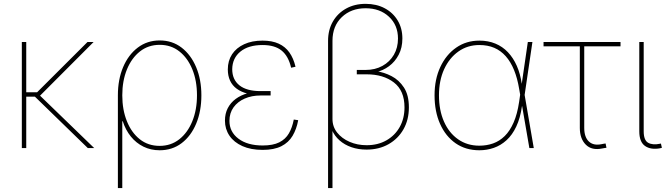

<svg xmlns="http://www.w3.org/2000/svg" viewBox="-20 -755 3410 979"><path d="M113.8 -541V0H91.3V-541ZM457.5 -541 179.2 -262.2H99.1V-284.7H169.4L426.3 -541ZM427.7 0 151.9 -268.1 178.2 -272.9 460.4 0Z M581.1 204.1V-269Q581.1 -349.6 607.7 -412.6Q634.3 -475.6 682.4 -512.2Q730.5 -548.8 794.4 -548.8Q858.4 -548.8 906 -512.2Q953.6 -475.6 980.2 -412.4Q1006.8 -349.1 1006.8 -269Q1006.8 -188.5 980.5 -125Q954.1 -61.5 906.2 -25.1Q858.4 11.2 793.9 11.2Q749 11.2 711.7 -7.1Q674.3 -25.4 647.2 -58.8Q620.1 -92.3 606 -136.7H603.5V204.1ZM793.9 -11.2Q851.6 -11.2 894.3 -44.9Q937 -78.6 960.7 -137Q984.4 -195.3 984.4 -269Q984.4 -343.3 960.7 -401.4Q937 -459.5 894.5 -492.9Q852.1 -526.4 794.4 -526.4Q736.3 -526.4 693.6 -492.7Q650.9 -459 627.2 -400.9Q603.5 -342.8 603.5 -269Q603.5 -195.3 627 -137Q650.4 -78.6 692.9 -44.9Q735.4 -11.2 793.9 -11.2Z M1319.3 9.3Q1259.3 9.3 1216.1 -10Q1172.9 -29.3 1149.9 -63.2Q1127 -97.2 1127 -140.1Q1127 -175.8 1141.4 -203.6Q1155.8 -231.4 1181.9 -250.7Q1208 -270 1243.9 -280Q1279.8 -290 1322.3 -290H1359.9V-268.1H1308.1Q1263.7 -268.1 1227.8 -252.4Q1191.9 -236.8 1170.9 -207.8Q1149.9 -178.7 1149.9 -138.7Q1149.9 -82.5 1195.8 -47.9Q1241.7 -13.2 1319.3 -13.2Q1372.1 -13.2 1404.1 -29.3Q1436 -45.4 1453.1 -75Q1470.2 -104.5 1478 -145.5L1500.5 -142.1Q1492.2 -96.7 1471.9 -62.5Q1451.7 -28.3 1414.6 -9.5Q1377.4 9.3 1319.3 9.3ZM1321.8 -268.6Q1277.8 -268.6 1244.1 -277.1Q1210.4 -285.6 1187.5 -302.2Q1164.6 -318.8 1153.1 -343.8Q1141.6 -368.7 1141.6 -400.9Q1141.6 -445.3 1163.3 -478.3Q1185.1 -511.2 1224.9 -529.5Q1264.6 -547.9 1318.8 -547.9Q1367.2 -547.9 1400.9 -532.5Q1434.6 -517.1 1455.6 -487.5Q1476.6 -458 1486.8 -414.6L1464.4 -409.7Q1450.7 -468.8 1416 -497.1Q1381.3 -525.4 1318.8 -525.4Q1247.1 -525.4 1206.1 -492.2Q1165 -459 1164.1 -402.3Q1164.1 -349.1 1200.9 -319.8Q1237.8 -290.5 1308.1 -290.5H1359.9V-268.6Z M1652.8 204.1V-546.9Q1652.8 -602.5 1677.2 -645Q1701.7 -687.5 1744.9 -711.4Q1788.1 -735.4 1844.2 -735.4Q1899.4 -735.4 1941.7 -712.9Q1983.9 -690.4 2007.8 -650.6Q2031.7 -610.8 2031.7 -558.6Q2031.7 -511.7 2012.9 -475.8Q1994.1 -439.9 1963.6 -417.5Q1933.1 -395 1897.9 -387.2V-392.1Q1938 -386.7 1976.3 -366.9Q2014.6 -347.2 2039.8 -308.6Q2064.9 -270 2064.9 -207.5Q2064.9 -144.5 2037.4 -95.9Q2009.8 -47.4 1961.2 -19.8Q1912.6 7.8 1849.1 7.8Q1807.1 7.8 1772 -4.4Q1736.8 -16.6 1711.2 -39.3Q1685.5 -62 1672.4 -92.8L1675.3 -105.5V204.1ZM1849.6 -14.6Q1906.7 -14.6 1950.2 -39.3Q1993.7 -64 2018.1 -107.4Q2042.5 -150.9 2042.5 -207.5Q2042.5 -293 1988.5 -334.5Q1934.6 -376 1849.6 -376H1799.3V-398.4H1844.2Q1892.6 -398.4 1929.9 -418.9Q1967.3 -439.5 1988.3 -475.6Q2009.3 -511.7 2009.3 -558.6Q2009.3 -627 1963.1 -669.9Q1917 -712.9 1844.2 -712.9Q1770 -712.9 1722.7 -667.5Q1675.3 -622.1 1675.3 -546.9V-147.9Q1675.3 -108.9 1699.2 -78.9Q1723.1 -48.8 1762.7 -31.7Q1802.2 -14.6 1849.6 -14.6Z M2424.3 11.2Q2354.5 11.2 2303.2 -24.4Q2252 -60.1 2223.9 -123.3Q2195.8 -186.5 2195.8 -269Q2195.8 -350.6 2225.1 -413.3Q2254.4 -476.1 2305.9 -512Q2357.4 -547.9 2424.3 -547.9Q2469.2 -547.9 2505.9 -532.7Q2542.5 -517.6 2569.8 -488.8Q2597.2 -460 2615.2 -419.2Q2633.3 -378.4 2640.6 -326.2H2646.5L2654.8 -272.5L2701.7 0H2679.2L2627.4 -300.3Q2618.2 -356 2601.1 -397.9Q2584 -439.9 2558.6 -468.5Q2533.2 -497.1 2500 -511.2Q2466.8 -525.4 2424.3 -525.4Q2363.8 -525.4 2317.4 -492.4Q2271 -459.5 2244.6 -401.9Q2218.3 -344.2 2218.3 -269Q2218.3 -192.9 2243.9 -135Q2269.5 -77.1 2315.9 -44.7Q2362.3 -12.2 2424.3 -12.2Q2461.4 -12.2 2494.1 -23.7Q2526.9 -35.2 2553.5 -61.3Q2580.1 -87.4 2598.9 -130.4Q2617.7 -173.3 2627 -235.8L2671.4 -541H2694.8L2654.8 -269L2647.5 -213.9H2641.6Q2632.8 -152.8 2612.5 -109.9Q2592.3 -66.9 2562.7 -40Q2533.2 -13.2 2497.8 -1Q2462.4 11.2 2424.3 11.2Z M3050.8 2Q2997.6 13.2 2967 -17.3Q2936.5 -47.9 2936.5 -103V-518.6H2751.5V-541H3144V-518.6H2959V-103Q2959 -55.7 2982.7 -33.4Q3006.3 -11.2 3047.9 -20Q3052.7 -21 3057.9 -22Q3063 -22.9 3067.9 -23.4L3072.3 -1.5Q3067.4 -1 3061.8 0Q3056.2 1 3050.8 2Z M3346.2 1Q3298.3 9.8 3269 -10.7Q3239.7 -31.2 3239.7 -85.4V-541H3262.2V-85.4Q3262.2 -40 3284.9 -27.1Q3307.6 -14.2 3345.2 -22Q3348.1 -22.9 3347.7 -22.7Q3347.2 -22.5 3350.1 -22.9L3355 -1Q3353 -1 3350.8 -0.5Q3348.6 0 3346.2 1Z"/></svg>

Font: Inter 17pt Thin
Style: Regular
Weight: 250
Version: Version 4.001;git-66647c0bb